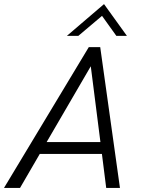

<svg xmlns="http://www.w3.org/2000/svg" viewBox="-43 -921 697 941"><path d="M457 -843.3 340.8 -745.1H284.7L466.8 -900.9L579.1 -745.1H527.3ZM392.1 -689.9H448.2L544.9 0H477.5L456.5 -166.5H151.9L55.2 0H-23.4ZM185.5 -224.6H449.2L401.9 -596.2Z"/></svg>

Font: HK Grotesk Legacy
Style: Italic
Weight: 400
Italic angle: -13°
Designer: Alfredo Marco Pradil
Foundry: Hanken Design Co.
Version: Version 2.022;PS 002.022;hotconv 1.0.88;makeotf.lib2.5.64775